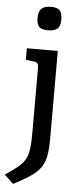

<svg xmlns="http://www.w3.org/2000/svg" viewBox="-102 -748 423 1031"><g transform="rotate(5 109.5 -232.5)"><path d="M63 -650Q63 -684 79 -699.5Q95 -715 130 -715Q165 -715 178 -700Q191 -685 191 -650Q191 -616 175 -602Q159 -588 124 -588Q90 -588 76.5 -602Q63 -616 63 -650ZM-39 204Q21 165 46.5 139Q72 113 80.5 77.5Q89 42 89 -29V-381Q89 -398 84 -405.5Q79 -413 66 -414L20 -420V-482H187V-3Q187 70 173.5 110Q160 150 124 180Q88 210 10 250Z"/></g></svg>

Font: Enriqueta Medium
Style: Regular
Weight: 500
Designer: Viviana Monsalve, Gustavo Ibarra
Foundry: 72Puntos
Version: Version 2.000